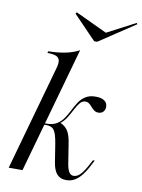

<svg xmlns="http://www.w3.org/2000/svg" viewBox="-92 -888 711 961"><g transform="rotate(10 263.5 -407.0)"><path d="M18.5 0 167.7 -532.3Q175 -558.1 171.8 -572.6Q168.5 -587.1 153.6 -593.1Q138.7 -599.2 109.7 -599.2L112.1 -608.1Q162.1 -608.9 200.4 -616.9Q238.7 -625 268.5 -641.1L88.7 0ZM311.3 11.3Q282.3 11.3 265.3 -7.3Q248.4 -25.8 241.9 -66.1L227.4 -157.3Q219.4 -207.3 207.3 -225Q195.2 -242.7 167.7 -242.7H137.9L139.5 -250H166.1Q199.2 -250 219.4 -262.9Q239.5 -275.8 252.8 -295.6Q266.1 -315.3 277.4 -337.9Q288.7 -360.5 301.6 -380.2Q314.5 -400 334.7 -412.9Q354.8 -425.8 386.3 -425.8Q415.3 -425.8 430.6 -414.9Q446 -404 446 -384.7Q446 -368.5 436.7 -358.9Q427.4 -349.2 412.1 -349.2Q400 -349.2 391.1 -355.6Q382.3 -362.1 374.6 -371Q366.9 -379.8 358.9 -386.3Q350.8 -392.7 339.5 -392.7Q323.4 -392.7 311.7 -378.2Q300 -363.7 289.1 -342.3Q278.2 -321 264.9 -299.6Q251.6 -278.2 232.3 -263.7V-266.9Q259.7 -255.6 273.4 -233.9Q287.1 -212.1 293.5 -166.9L308.9 -69.4Q313.7 -41.9 322.2 -29Q330.6 -16.1 345.2 -16.1Q362.1 -16.1 377.8 -31.5Q393.5 -46.8 411.3 -79.8L427.4 -109.7H436.3L416.1 -71Q406.5 -53.2 392.3 -34.3Q378.2 -15.3 358.5 -2Q338.7 11.3 311.3 11.3ZM524.2 -825 527.4 -818.5 345.2 -697.6H329.8L213.7 -817.7L219.4 -825L391.1 -744.4H370.2Z"/></g></svg>

Font: Playfair 144pt Light
Style: Italic
Weight: 300
Italic angle: -15.6°
Designer: Claus Eggers Sørensen
Foundry: Claus Eggers Sørensen
Version: Version 2.001;gftools[0.9.30]